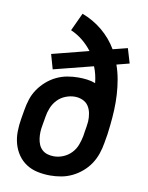

<svg xmlns="http://www.w3.org/2000/svg" viewBox="-84 -796 668 865"><g transform="rotate(10 250.0 -363.5)"><path d="M205 8Q176 8 147.5 2Q119 -4 96 -19Q73 -34 57.5 -56.5Q42 -79 34.5 -106Q27 -133 27.5 -162.5Q28 -192 33 -221L40 -262Q44 -287 52 -312Q60 -337 75 -359Q90 -381 110.5 -399Q131 -417 155 -428.5Q179 -440 204.5 -444.5Q230 -449 255 -449Q275 -449 295 -446.5Q315 -444 333 -437Q331 -457 326.5 -475.5Q322 -494 315 -511L134 -465L115 -532L283 -575Q264 -600 239.5 -620Q215 -640 185 -653L223 -735Q274 -716 315.5 -681.5Q357 -647 384 -601L451 -618L471 -551L413 -536Q424 -505 430 -471Q436 -437 438 -402.5Q440 -368 438.5 -333Q437 -298 433 -262Q432 -252 430.5 -241Q429 -230 428 -220L421 -179Q417 -154 408.5 -129Q400 -104 385.5 -82Q371 -60 350 -42Q329 -24 305 -12.5Q281 -1 255.5 3.5Q230 8 205 8ZM207 -80Q228 -80 249 -88.5Q270 -97 286 -113.5Q302 -130 310 -151Q318 -172 322 -193L325 -213Q325 -213 325 -213Q325 -213 325 -213Q327 -225 329 -237Q331 -249 332 -261Q333 -280 329.5 -298.5Q326 -317 316.5 -331.5Q307 -346 290 -353.5Q273 -361 254 -361Q233 -361 211.5 -352.5Q190 -344 174.5 -327.5Q159 -311 150.5 -290Q142 -269 139 -248L132 -207Q129 -192 128.5 -177Q128 -162 130 -147.5Q132 -133 137.5 -120Q143 -107 153.5 -97.5Q164 -88 178 -84Q192 -80 207 -80Z"/></g></svg>

Font: Iosevka SS04 Semibold
Style: Italic
Weight: 600
Italic angle: -9°
Monospace: yes
Designer: Belleve Invis
Foundry: Belleve Invis
Version: Version 19.0.0; ttfautohint (v1.8.4)